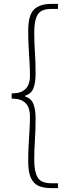

<svg xmlns="http://www.w3.org/2000/svg" viewBox="-20 -800 339 987"><path d="M244 167Q205 167 178.5 155.5Q152 144 138.5 114Q125 84 125 29Q125 -12 127 -50.5Q129 -89 131.5 -126.5Q134 -164 134 -202Q134 -226 126.5 -246.5Q119 -267 99 -280Q79 -293 40 -293V-320Q79 -320 99 -333Q119 -346 126.5 -366Q134 -386 134 -408Q134 -448 131.5 -485.5Q129 -523 127 -561.5Q125 -600 125 -640Q125 -723 155 -751.5Q185 -780 244 -780H278V-754H243Q191 -754 173.5 -724.5Q156 -695 156 -636Q156 -581 159.5 -531.5Q163 -482 163 -421Q163 -375 152 -346.5Q141 -318 109 -308V-304Q141 -294 152 -265Q163 -236 163 -191Q163 -130 159.5 -80Q156 -30 156 24Q156 82 173.5 112Q191 142 243 142H278V167Z"/></svg>

Font: Noto Sans SC Thin
Style: Regular
Weight: 100
Designer: Ryoko NISHIZUKA 西塚涼子 (kana, bopomofo & ideographs); Paul D. Hunt (Latin, Greek & Cyrillic); Sandoll Communications 산돌커뮤니
Foundry: Adobe
Version: Version 2.004-H2;hotconv 1.0.118;makeotfexe 2.5.65603